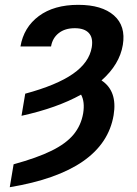

<svg xmlns="http://www.w3.org/2000/svg" viewBox="-20 -573 576 806"><path d="M70.3 -86.9 85.9 -179.7Q217.8 -215.3 286.1 -262.9Q354.5 -310.5 365.2 -374.5Q371.6 -414.1 353 -434.3Q334.5 -454.6 293.9 -454.6Q252.4 -454.6 226.3 -433.8Q200.2 -413.1 194.3 -377.9H65.9Q79.6 -458.5 143.1 -505.6Q206.5 -552.7 308.6 -552.7Q407.7 -552.7 458.3 -508.3Q508.8 -463.9 495.6 -384.3Q481.9 -302.2 406.2 -235.4Q473.6 -190.9 457 -89.8Q417.5 147 21 212.9L37.1 116.7Q135.3 89.8 196.3 59.8Q257.3 29.8 288.8 -8.3Q320.3 -46.4 329.1 -97.2Q336.9 -146 320.3 -175.8Q219.2 -119.6 70.3 -86.9Z"/></svg>

Font: Inter Display SemiBold
Style: Italic
Weight: 600
Italic angle: -9.39999°
Designer: Rasmus Andersson
Foundry: rsms
Version: Version 4.000;git-a52131595